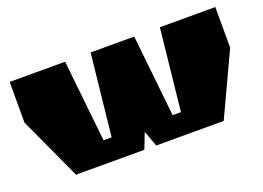

<svg xmlns="http://www.w3.org/2000/svg" viewBox="-82 -719 1251 914"><g transform="rotate(-20 543.0 -261.5)"><path d="M168 0 22 -317V-523H303L347 -109H388L432 -523H653L697 -109H739L783 -523H1064V-317L916 0H574L545 -80L514 0Z"/></g></svg>

Font: Tomorrow ExtraBold
Style: Regular
Weight: 800
Designer: Tony de Marco, Monica Rizzolli
Foundry: Just in Type
Version: Version 2.002